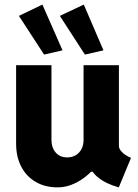

<svg xmlns="http://www.w3.org/2000/svg" viewBox="-20 -810 602 838"><path d="M231.9 7.8Q176.8 7.8 136 -15.9Q95.2 -39.6 72.8 -82.5Q50.3 -125.5 50.3 -183.1V-525.4H204.6V-199.7Q204.6 -165.5 223.1 -144.3Q241.7 -123 273.4 -123Q294.4 -123 310.5 -132.6Q326.7 -142.1 335.7 -159.4Q344.7 -176.8 344.7 -199.7V-525.4H499V-172.9Q499 -159.2 513.9 -144.8Q528.8 -130.4 551.8 -121.1L498.5 7.8Q442.9 -7.3 408.2 -35.4Q373.5 -63.5 373 -95.2L403.8 -60.1H341.3L412.6 -104.5Q379.4 -53.2 330.1 -22.7Q280.8 7.8 231.9 7.8ZM350.6 -571.8 241.2 -740.7 345.7 -790 431.6 -590.3ZM172.4 -571.8 62.5 -740.7 165 -790 252.9 -590.3Z"/></svg>

Font: Reddit Mono ExtraBold
Style: Regular
Weight: 800
Monospace: yes
Designer: Stephen Hutchings
Foundry: Reddit
Version: Version 1.014